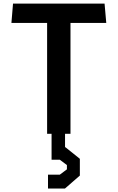

<svg xmlns="http://www.w3.org/2000/svg" viewBox="-20 -750 660 1076"><path d="M244 0H269V145H315L355 175V199L315 229H249V306.5H344L427.5 234V140L346.5 75H344.5V0H375V-621.5H575.5L566 -730H53L44 -621.5H244Z"/></svg>

Font: Monaspace Krypton SemiBold
Style: Regular
Weight: 600
Designer: Riley Cran & the Lettermatic Team
Foundry: Lettermatic
Version: Version 1.200 (Monaspace Krypton)